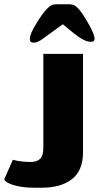

<svg xmlns="http://www.w3.org/2000/svg" viewBox="-60 -699 467 895"><path d="M-40 136 0 46Q39 56 82 56Q112 56 127 41.5Q142 27 142 -10V-448H327V10Q327 96 275.5 136Q224 176 135 176H99Q59 176 27 169.5Q-5 163 -22.5 153.5Q-40 144 -40 136ZM159 -658Q171 -670 179.5 -674.5Q188 -679 203 -679H263Q278 -679 287 -674Q296 -669 306 -658Q325 -637 353 -587.5Q381 -538 381 -518Q381 -504 364 -504Q345 -504 321 -518Q296 -532 233 -586L139 -518Q115 -500 97 -500Q79 -500 79 -518Q79 -540 109 -589Q139 -638 159 -658Z"/></svg>

Font: Dashboard
Style: Regular
Weight: 400
Designer: jaiki
Version: Version 1.000